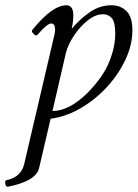

<svg xmlns="http://www.w3.org/2000/svg" viewBox="-72 -436 522 728"><path d="M-42 272Q-50 273 -52 260.5Q-54 248 -47 247Q8 236 20 185L135 -307Q136 -312 136.5 -316.5Q137 -321 137 -323Q137 -347 122 -347Q107 -347 70 -304Q65 -298 55.5 -307.5Q46 -317 50 -322Q126 -416 180 -416Q206 -416 206 -377Q206 -356 200 -327Q232 -365 269.5 -390.5Q307 -416 350 -416Q385 -416 407.5 -394Q430 -372 430 -321Q430 -266 403.5 -209.5Q377 -153 332.5 -105Q288 -57 232.5 -25Q177 7 120 14L76 202Q64 251 -42 272ZM127 -15Q190 -15 260 -84Q318 -143 341.5 -200Q365 -257 365 -309Q365 -352 352 -367Q339 -382 319 -382Q290 -382 260.5 -358.5Q231 -335 208.5 -301Q186 -267 178 -236Z"/></svg>

Font: Junicode
Style: Italic
Weight: 400
Italic angle: -11°
Designer: Peter S. Baker
Version: Version 2.100; ttfautohint (v1.8.4)